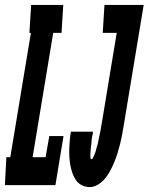

<svg xmlns="http://www.w3.org/2000/svg" viewBox="-50 -755 606 783"><path d="M-30 0 -24 -114H-8L76 -621H70L77 -735H208L201 -621H167L83 -114H136L151 -200H209L176 0ZM316 8Q299 8 284 0.5Q269 -7 260 -20Q251 -33 245.5 -48.5Q240 -64 237 -80.5Q234 -97 233 -114Q232 -131 232.5 -148.5Q233 -166 234.5 -183Q236 -200 239 -218H329Q329 -214 328.5 -210.5Q328 -207 327 -203.5Q326 -200 325.5 -196.5Q325 -193 324.5 -189.5Q324 -186 323.5 -182Q323 -178 323 -174.5Q323 -171 322.5 -167.5Q322 -164 321.5 -160.5Q321 -157 320.5 -153.5Q320 -150 320 -146.5Q320 -143 319.5 -139.5Q319 -136 319 -132.5Q319 -129 318.5 -125.5Q318 -122 318.5 -118.5Q319 -115 319 -110.5Q319 -106 322 -106Q327 -106 329.5 -111.5Q332 -117 334 -122Q336 -127 338 -131.5Q340 -136 341 -141Q342 -146 343.5 -151Q345 -156 346.5 -160.5Q348 -165 349 -170Q350 -175 351 -180Q352 -185 353 -190Q354 -195 355 -199.5Q356 -204 357 -209Q358 -214 359 -219Q360 -224 361 -229Q362 -234 362.5 -238.5Q363 -243 364 -248Q365 -253 366 -258L426 -621H369L376 -735H536L454 -240Q451 -221 447.5 -203Q444 -185 439.5 -167Q435 -149 429.5 -131Q424 -113 417 -96Q410 -79 401 -61.5Q392 -44 380 -29Q368 -14 351 -3Q334 8 316 8Z"/></svg>

Font: Iosevka Curly Slab HvObl
Style: Regular
Weight: 900
Italic angle: -9°
Monospace: yes
Designer: Belleve Invis
Foundry: Belleve Invis
Version: Version 11.1.0; ttfautohint (v1.8.3)